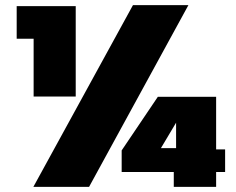

<svg xmlns="http://www.w3.org/2000/svg" viewBox="-20 -728 919 748"><path d="M714 -708 327 0H110L498 -708ZM45 -577V-704H275V-352H111V-577ZM857 -58H822V0H657V-58H454V-142L595 -351H822V-146H857ZM666 -250 607 -151H666Z"/></svg>

Font: Poppins Black A&M
Style: Regular
Weight: 900
Designer: Ninad Kale (Devanagari), Jonny Pinhorn (Latin)
Foundry: Indian Type Foundry
Version: 4.004